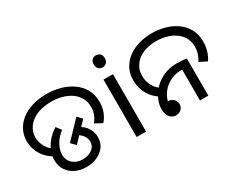

<svg xmlns="http://www.w3.org/2000/svg" viewBox="-99 -1140 1903 1552"><g transform="rotate(-30 852.0 -364.5)"><path d="M168 -196Q102 -231 67 -289.5Q32 -348 32 -414Q32 -467 54.5 -513Q77 -559 120 -593.5Q163 -628 224.5 -647Q286 -666 364 -666Q428 -666 488.5 -649Q549 -632 597 -598.5Q645 -565 673.5 -514.5Q702 -464 702 -396Q702 -348 686.5 -306.5Q671 -265 642 -232L574 -268Q598 -295 610 -326.5Q622 -358 622 -395Q622 -445 600.5 -482Q579 -519 543 -543.5Q507 -568 461 -580.5Q415 -593 365 -593Q279 -593 222 -566.5Q165 -540 136.5 -497.5Q108 -455 108 -406Q108 -361 131.5 -318.5Q155 -276 195 -253L168 -196ZM149 -170Q149 -207 163 -246.5Q177 -286 208 -325Q239 -364 291 -398L326 -352Q271 -308 248 -261.5Q225 -215 225 -177Q225 -141 242.5 -115Q260 -89 289 -75Q318 -61 353 -61Q384 -61 412 -71.5Q440 -82 458 -103.5Q476 -125 476 -156Q476 -187 456 -214.5Q436 -242 393 -263L444 -310Q500 -282 524 -241.5Q548 -201 548 -157Q548 -104 519.5 -67Q491 -30 445.5 -11Q400 8 348 8Q293 8 247.5 -13.5Q202 -35 175.5 -75Q149 -115 149 -170ZM327 -227 479 -386 520 -345 368 -186Z M907 -536V0H819V-536ZM864 -737Q884 -737 899.5 -723.5Q915 -710 915 -681Q915 -653 899.5 -639Q884 -625 864 -625Q842 -625 827 -639Q812 -653 812 -681Q812 -710 827 -723.5Q842 -737 864 -737Z M1159 -182Q1094 -217 1059 -277.5Q1024 -338 1024 -409Q1024 -472 1050 -520Q1076 -568 1120.5 -600.5Q1165 -633 1222 -649.5Q1279 -666 1342 -666Q1407 -666 1466.5 -649Q1526 -632 1572 -598.5Q1618 -565 1644.5 -515.5Q1671 -466 1671 -401Q1671 -355 1659 -315Q1647 -275 1624 -241L1555 -276Q1572 -302 1582 -333Q1592 -364 1592 -399Q1592 -447 1571 -483.5Q1550 -520 1514.5 -544.5Q1479 -569 1434 -581Q1389 -593 1341 -593Q1293 -593 1250 -581Q1207 -569 1174.5 -545Q1142 -521 1123 -485.5Q1104 -450 1104 -404Q1104 -355 1127 -312Q1150 -269 1193 -243L1159 -182ZM1184 8Q1162 8 1144 -4Q1126 -16 1115.5 -38.5Q1105 -61 1105 -92Q1105 -136 1125 -182Q1145 -228 1182.5 -267Q1220 -306 1274.5 -330Q1329 -354 1398 -354Q1420 -354 1444.5 -352Q1469 -350 1488 -346V0H1410V-310L1455 -283Q1440 -286 1426.5 -287Q1413 -288 1401 -288Q1351 -288 1309.5 -270Q1268 -252 1238.5 -222.5Q1209 -193 1193 -156.5Q1177 -120 1177 -84Q1177 -69 1184 -56.5Q1191 -44 1199 -33L1141 -96Q1143 -106 1149.5 -112Q1156 -118 1165 -121Q1174 -124 1183 -124Q1205 -124 1220.5 -114.5Q1236 -105 1244.5 -89.5Q1253 -74 1253 -57Q1253 -38 1244 -23.5Q1235 -9 1219.5 -0.5Q1204 8 1184 8Z"/></g></svg>

Font: loriya85
Style: Book
Weight: 400
Designer: Jelle Bosma - Monotype Design Team
Foundry: Monotype Imaging Inc.
Version: Version 2.003